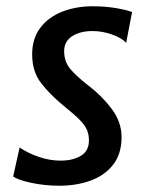

<svg xmlns="http://www.w3.org/2000/svg" viewBox="-20 -584 474 612"><path d="M169 8Q123 8 79.8 -1.2Q36.5 -10.5 22 -21.5L42.5 -114Q69 -95.5 104 -83.8Q139 -72 172.5 -72Q212.5 -72 238 -87.5Q263.5 -103 263.5 -136.5Q263.5 -155 257 -170.2Q250.5 -185.5 232.8 -203.2Q215 -221 182 -247.5Q139 -283 110.8 -319.5Q82.5 -356 82.5 -410.5Q82.5 -461.5 108.8 -495.8Q135 -530 178.8 -547Q222.5 -564 275 -564Q316 -564 350.8 -558Q385.5 -552 401 -545.5L382 -447Q371 -461.5 339.5 -473.2Q308 -485 274.5 -485Q235 -485 209.8 -468.5Q184.5 -452 184.5 -421Q184.5 -387.5 204 -364.2Q223.5 -341 261.5 -311.5Q304.5 -279 336 -237Q367.5 -195 367.5 -147Q367.5 -93.5 340.5 -59Q313.5 -24.5 268.5 -8.2Q223.5 8 169 8Z"/></svg>

Font: Merriweather Sans Italic
Style: Regular
Weight: 400
Italic angle: -7.5°
Designer: Eben Sorkin
Foundry: Eben Sorkin
Version: Version 1.008; ttfautohint (v1.7.19-72a1) -l 8 -r 50 -G 200 